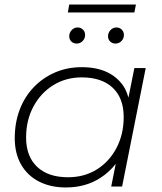

<svg xmlns="http://www.w3.org/2000/svg" viewBox="-20 -822 715 846"><path d="M270 4Q203 4 152 -22Q101 -48 73 -97Q45 -146 45 -213Q45 -281 66.5 -338Q88 -395 128 -437Q168 -479 222 -502.5Q276 -526 340 -526Q409 -526 457 -501.5Q505 -477 531 -431Q540 -413 546 -392L572 -522H622L518 0H470L490 -100Q461 -63 422 -38Q357 4 270 4ZM280 -41Q351 -41 406 -75Q461 -109 493 -169.5Q525 -230 525 -306Q525 -390 476.5 -435.5Q428 -481 340 -481Q270 -481 214.5 -446.5Q159 -412 127 -352Q95 -292 95 -216Q95 -133 143.5 -87Q192 -41 280 -41ZM489 -630Q475 -630 465.5 -639Q456 -648 456 -662Q456 -678 467 -689.5Q478 -701 493 -701Q507 -701 516.5 -691.5Q526 -682 526 -668Q526 -652 515 -641Q504 -630 489 -630ZM318 -630Q304 -630 294.5 -639Q285 -648 285 -662Q285 -678 296 -689.5Q307 -701 322 -701Q336 -701 345.5 -691.5Q355 -682 355 -668Q355 -652 344 -641Q333 -630 318 -630ZM279 -767 285 -802H579L572 -767Z"/></svg>

Font: Montserrat Thin Light
Style: Italic
Weight: 300
Italic angle: -11.3°
Version: Version 9.000